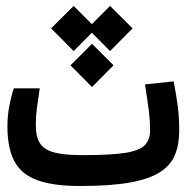

<svg xmlns="http://www.w3.org/2000/svg" viewBox="-20 -621 626 644"><path d="M248.5 2.9Q158.7 2.9 105.2 -16.6Q51.8 -36.1 28.3 -80.1Q4.9 -124 4.9 -197.3Q4.9 -234.9 12 -269.5Q19 -304.2 26.4 -324.7H113.3Q106.9 -281.7 103.5 -256.3Q100.1 -231 100.1 -200.7Q100.1 -162.1 114.3 -140.1Q128.4 -118.2 162.8 -109.4Q197.3 -100.6 258.3 -100.6Q348.6 -100.6 397.5 -107.9Q446.3 -115.2 464.8 -133.3Q483.4 -151.4 483.4 -183.1Q483.4 -215.8 479 -251Q474.6 -286.1 466.3 -337.9L562.5 -348.1Q571.8 -299.3 576.4 -263.7Q581.1 -228 581.1 -182.1Q581.1 -136.7 567.1 -102.1Q553.2 -67.4 517.1 -43.9Q481 -20.5 416 -8.8Q351.1 2.9 248.5 2.9ZM349.1 -601.1 424.8 -525.9 349.1 -449.7 288.1 -511.2 227.1 -449.7 151.4 -525.9 227.1 -601.1 288.1 -540ZM288.6 -474.1 360.8 -401.9 288.6 -329.1 216.3 -401.9Z"/></svg>

Font: Cascadia Mono PL
Style: Regular
Weight: 400
Monospace: yes
Designer: Aaron Bell
Foundry: Saja Typeworks
Version: Version 2404.023; ttfautohint (v1.8.4)